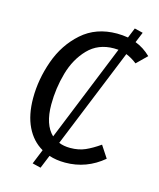

<svg xmlns="http://www.w3.org/2000/svg" viewBox="-121 -835 820 991"><g transform="rotate(15 289.5 -340.0)"><path d="M467 -611 251 -79Q277 -68 312 -68Q357 -68 392 -83.5Q427 -99 467 -127L509 -63Q420 12 306 12Q258 12 220 -1L191 70L146 59L178 -20Q122 -52 91.5 -115Q61 -178 61 -268Q61 -368 96.5 -468Q132 -568 207 -634.5Q282 -701 394 -701Q423 -701 453 -696L475 -750L520 -739L497 -683Q542 -666 579 -630L525 -577Q497 -599 467 -611ZM422 -622Q415 -623 398 -623Q314 -623 260.5 -567.5Q207 -512 183.5 -429Q160 -346 160 -260Q160 -152 212 -103Z"/></g></svg>

Font: FiraGO
Style: Italic
Weight: 400
Italic angle: -8°
Designer: bBox Type GmbH
Foundry: bBox Type GmbH
Version: Version 1.001